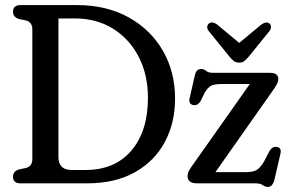

<svg xmlns="http://www.w3.org/2000/svg" viewBox="-20 -720 1134 754"><path d="M31 -26Q31 -46.5 53.5 -54.5L83 -60.5Q107 -68 107 -95V-605Q107 -632 83 -639.5L53.5 -645.5Q31 -653.5 31 -674Q31 -700 61 -700H282.5Q398 -700 484.5 -652.2Q571 -604.5 619.2 -521.5Q667.5 -438.5 667.5 -332.5Q667.5 -238 627.5 -162.8Q587.5 -87.5 510.2 -43.8Q433 0 321.5 0H61Q31 0 31 -26ZM315.5 -52.5Q431.5 -52.5 496.2 -129Q561 -205.5 561 -336Q561 -426 525 -496.2Q489 -566.5 424.5 -607Q360 -647.5 274.5 -647.5H209.5V-104Q209.5 -52.5 261 -52.5ZM1057.5 -373 826 -44H944.5Q974.5 -44 988.5 -52.8Q1002.5 -61.5 1017 -86L1037.5 -125.5Q1049.5 -146.5 1067.5 -143Q1086.5 -139.5 1081.5 -117L1058 -15.5Q1050.5 14 1033 14Q1020 14 1011.8 7Q1003.5 0 981.5 0H754Q716.5 0 716.5 -29Q716.5 -43.5 729 -61L961 -390H850Q822.5 -390 809.5 -383.5Q796.5 -377 783.5 -355.5L768.5 -324.5Q756.5 -303.5 738.5 -307.5Q720 -311.5 724.5 -333.5L745 -423.5Q750.5 -449 769.5 -449Q781.5 -449 789.8 -441.5Q798 -434 818.5 -434H1040.5Q1073 -434 1073 -409Q1073 -395.5 1057.5 -373ZM958 -499Q948.5 -487.5 940.2 -480.8Q932 -474 920 -474Q907 -474 898.2 -480.5Q889.5 -487 880 -499L801 -596.5Q793 -606 793.8 -614.2Q794.5 -622.5 799.5 -627Q812.5 -638.5 833.5 -623L919.5 -551.5L1005.5 -623Q1026.5 -638 1039 -627Q1044 -623 1044.2 -614.2Q1044.5 -605.5 1037 -596.5Z"/></svg>

Font: Fraunces 144pt SuperSoft
Style: Regular
Weight: 400
Version: Version 1.000;[b76b70a41]